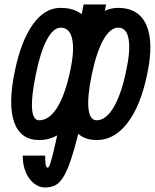

<svg xmlns="http://www.w3.org/2000/svg" viewBox="-20 -820 689 854"><path d="M180 14Q155 14 132 -3.5Q109 -21 95 -53Q81 -85 81 -128H181Q181 -90 184.5 -82Q188 -74 192 -74Q197 -74 203 -91Q209 -108 219.5 -152Q230 -196 247 -277.5Q264 -359 289.5 -487Q315 -615 352 -800H452Q414 -611 385.5 -476Q357 -341 335 -251.5Q313 -162 295 -108.5Q277 -55 259.5 -29Q242 -3 223 5.5Q204 14 180 14ZM411 -197Q324 -197 293.5 -276.5Q263 -356 295 -504Q323 -639 377.5 -712Q432 -785 505 -785Q598 -785 631.5 -707.5Q665 -630 634 -487Q605 -348 546.5 -272.5Q488 -197 411 -197ZM155 -197Q71 -197 43 -276.5Q15 -356 46 -504Q74 -639 126.5 -712Q179 -785 249 -785Q346 -785 381 -707.5Q416 -630 385 -487Q356 -348 296 -272.5Q236 -197 155 -197ZM154 -285Q199 -285 234.5 -342Q270 -399 292 -504Q312 -596 301 -646.5Q290 -697 250 -697Q217 -697 188 -642.5Q159 -588 139 -487Q119 -390 122.5 -337.5Q126 -285 154 -285ZM410 -285Q451 -285 485 -342Q519 -399 541 -504Q561 -596 552 -646.5Q543 -697 506 -697Q470 -697 439.5 -642.5Q409 -588 388 -487Q368 -390 373.5 -337.5Q379 -285 410 -285Z"/></svg>

Font: Victor Mono Thin
Style: Italic
Weight: 100
Italic angle: -12°
Monospace: yes
Designer: Rune Bjørnerås
Version: Version 1.561;gftools[0.9.30]